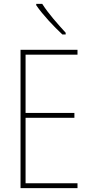

<svg xmlns="http://www.w3.org/2000/svg" viewBox="-20 -971 472 991"><path d="M198 -951H167V-944C201 -894 259 -833 302 -793H319V-802C279 -846 231 -899 198 -951ZM380 0V-25H112V-363H364V-388H112V-689H380V-714H86V0Z"/></svg>

Font: Noto Sans Arabic UI Cn Th
Style: Regular
Weight: 100
Width: 3
Designer: Monotype Design Team, Nadine Chahine and Nizar Qandah
Foundry: Monotype Imaging Inc.
Version: Version 2.010